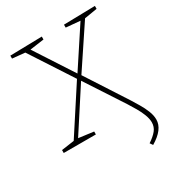

<svg xmlns="http://www.w3.org/2000/svg" viewBox="-214 -825 1095 1190"><g transform="rotate(-30 333.0 -229.5)"><path d="M530 234 516 214Q554 189 573.5 164.5Q593 140 593 108Q593 83 581.5 52.5Q570 22 552 -8.5Q534 -39 517 -66L342 -334L148 -35L255 -21V0H25V-21L116 -34L326 -357L130 -658L40 -667V-688L268 -693V-672L167 -658L345 -384L525 -658L424 -667V-688L648 -693V-672L557 -657L361 -363L548 -74Q563 -50 581.5 -19Q600 12 613 44.5Q626 77 626 107Q626 177 530 234Z"/></g></svg>

Font: Bitter ExtraLight
Style: Regular
Weight: 200
Designer: Sol Matas, and Bitter project Authors
Foundry: Sol Matas
Version: Version 2.001